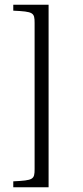

<svg xmlns="http://www.w3.org/2000/svg" viewBox="-20 -670 350 810"><path d="M36 95V120H185V-650H36V-625C121 -621 126 -617 126 -573V43C126 87 121 91 36 95Z"/></svg>

Font: erewhon
Style: Regular
Weight: 400
Version: Version 1.0.0